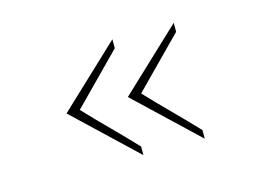

<svg xmlns="http://www.w3.org/2000/svg" viewBox="-56 -497 713 517"><g transform="rotate(-15 300.5 -238.5)"><path d="M288 -239 459 -77V-101Q426 -136 392 -170Q358 -204 325 -239Q358 -273 392 -307Q426 -341 459 -375V-400Q416 -359 373.5 -319.5Q331 -280 288 -239ZM117 -239 288 -77V-101Q255 -136 221 -170Q187 -204 154 -239Q187 -273 221 -307Q255 -341 288 -375V-400Q245 -359 202.5 -319.5Q160 -280 117 -239Z"/></g></svg>

Font: Josefin Slab Thin ExtraLight
Style: Regular
Weight: 250
Version: Version 2.000